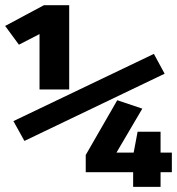

<svg xmlns="http://www.w3.org/2000/svg" viewBox="-38 -730 691 750"><path d="M116.4 -380.5V-596.9L35.9 -555.4L-17.9 -628.7L133.8 -709.7H232.3V-380.5ZM57.4 -179.5 14.4 -256.9 563.1 -519.5 605.1 -442.1ZM589.2 -57.4V0H482.1V-57.4H296.9V-124.6L420 -338.5L517.9 -305.6L416.9 -133.8H484.1L499.5 -215.4H589.2V-133.8H633.3V-57.4Z"/></svg>

Font: Fira Code
Style: Bold
Weight: 700
Monospace: yes
Designer: Carrois Corporate, Edenspiekermann AG, Nikita Prokopov
Foundry: Carrois Corporate, Edenspiekermann AG, Nikita Prokopov
Version: Version 6.000; ttfautohint (v1.8.2) -l 8 -r 50 -G 200 -x 14 